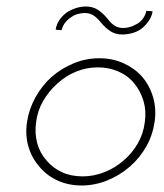

<svg xmlns="http://www.w3.org/2000/svg" viewBox="-20 -563 503 590"><path d="M63 -188Q57 -147 67.5 -112Q78 -77 101 -51Q123 -24 156.5 -8.5Q190 7 231 7Q271 7 309.5 -8.5Q348 -24 379 -51Q409 -77 429 -112Q449 -147 455 -188Q461 -228 450.5 -264Q440 -300 417 -327Q394 -353 360 -368.5Q326 -384 285 -384Q244 -384 206.5 -368.5Q169 -353 139 -327Q109 -300 89 -264Q69 -228 63 -188ZM91 -188Q95 -222 112.5 -252.5Q130 -283 156 -306Q182 -330 214 -343Q246 -356 281 -356Q315 -356 344.5 -343Q374 -330 393 -306Q412 -283 421 -252.5Q430 -222 425 -188Q421 -153 403.5 -122.5Q386 -92 360 -70Q334 -47 301 -34Q268 -21 234 -21Q198 -21 170 -34Q142 -47 123 -70Q103 -92 94.5 -122.5Q86 -153 91 -188ZM290 -494Q304 -477 319.5 -467Q335 -457 356 -457Q372 -457 389 -462Q406 -467 420 -479Q430 -488 438 -500Q446 -512 449 -528Q444 -529 439.5 -529Q435 -529 430 -530Q426 -514 417.5 -503.5Q409 -493 398 -488Q388 -482 377.5 -479.5Q367 -477 359 -477Q345 -477 334 -483Q323 -489 310 -506Q296 -523 280.5 -533Q265 -543 244 -543Q229 -543 214.5 -538.5Q200 -534 187 -526Q174 -517 164 -503.5Q154 -490 151 -472Q155 -471 160 -471Q165 -471 169 -470Q173 -485 181.5 -495Q190 -505 200 -511Q210 -518 221 -520.5Q232 -523 240 -523Q254 -523 265 -517Q276 -511 290 -494Z"/></svg>

Font: Josefin Slab Thin Light
Style: Italic
Weight: 300
Italic angle: -12°
Version: Version 2.000